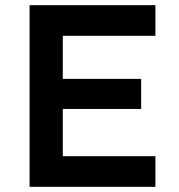

<svg xmlns="http://www.w3.org/2000/svg" viewBox="-20 -720 689 740"><path d="M94 0H579V-118H222V-300H524V-416H222V-582H579V-700H94Z"/></svg>

Font: Easer Grotesk Medium
Style: Regular
Weight: 500
Designer: Boardeaser, Bonnie Shaver-Troup, Thomas Jockin
Foundry: Lexend
Version: Version 1.001;Glyphs 3.1.2 (3151)